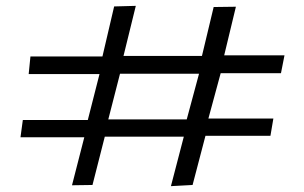

<svg xmlns="http://www.w3.org/2000/svg" viewBox="-20 -646 1040 656"><path d="M564 -10 608 -179H338L296 -14L226 -13L268 -177H50L58 -236H280L320 -393H78L84 -453H330L370 -624L444 -626L402 -455H670L710 -622L786 -623L746 -457H952L940 -396H734L692 -241H914L904 -182H682L638 -14ZM350 -238H618L660 -394H390Z"/></svg>

Font: Inconsolata UltraExpanded
Style: Regular
Weight: 400
Width: 9
Monospace: yes
Designer: Raph Levien, Cyreal, Brenton Simpson
Foundry: Raph Levien, Cyreal, Google
Version: Version 3.000; ttfautohint (v1.8.2.53-6de2)